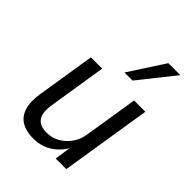

<svg xmlns="http://www.w3.org/2000/svg" viewBox="-216 -857 975 975"><g transform="rotate(45 271.5 -369.0)"><path d="M198 9Q147 9 113.5 -11Q80 -31 67 -72.5Q54 -114 64 -175L114 -490H195L146 -180Q139 -139 145.5 -112.5Q152 -86 172 -73Q192 -60 224 -60Q264 -60 296 -78.5Q328 -97 350 -128.5Q372 -160 378 -201L424 -490H505L427 0H351L366 -102H372Q345 -49 300 -20Q255 9 198 9ZM289 -556 413 -747H499L347 -556Z"/></g></svg>

Font: Nunito Sans 10pt SemiCondensed
Style: Italic
Weight: 400
Width: 4
Italic angle: -9°
Designer: Vernon Adams
Foundry: Vernon Adams
Version: Version 3.101;gftools[0.9.27]